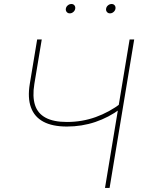

<svg xmlns="http://www.w3.org/2000/svg" viewBox="-20 -921 705 941"><path d="M308.1 -300.8Q236.8 -300.8 192.6 -324.5Q148.4 -348.1 131.6 -394.8Q114.7 -441.4 126 -509.8L162.1 -727.5H184.6L148.4 -509.8Q138.2 -447.8 151.6 -406.2Q165 -364.7 203.9 -344Q242.7 -323.2 308.1 -323.2Q382.3 -323.2 449 -347.2Q515.6 -371.1 574.2 -415.5L569.3 -387.2Q513.7 -345.7 447.3 -323.2Q380.9 -300.8 308.1 -300.8ZM494.6 0 615.2 -727.5H637.7L517.1 0ZM519 -855.5Q509.8 -855.5 504.2 -862.3Q498.5 -869.1 500 -878.4Q501.5 -888.2 509.5 -894.8Q517.6 -901.4 527.3 -901.4Q536.6 -901.4 542 -894.8Q547.4 -888.2 545.9 -878.4Q544.4 -869.1 536.6 -862.3Q528.8 -855.5 519 -855.5ZM321.8 -855.5Q312.5 -855.5 306.9 -862.3Q301.3 -869.1 302.7 -878.4Q304.2 -888.2 312.3 -894.8Q320.3 -901.4 330.1 -901.4Q339.4 -901.4 344.7 -894.8Q350.1 -888.2 348.6 -878.4Q347.2 -869.1 339.4 -862.3Q331.5 -855.5 321.8 -855.5Z"/></svg>

Font: Inter 20pt Thin
Style: Italic
Weight: 250
Italic angle: -9.3988°
Version: Version 4.001;git-66647c0bb